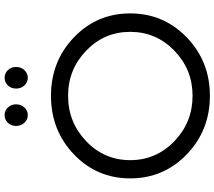

<svg xmlns="http://www.w3.org/2000/svg" viewBox="-70 -878 952 853"><g transform="rotate(-90 406.5 -452.0)"><path d="M407 -702Q560 -702 666.5 -600Q773 -498 773 -350Q773 -202 666.5 -99Q560 4 407 4Q253 4 146.5 -99Q40 -202 40 -350Q40 -498 146.5 -600Q253 -702 407 -702ZM407 -73Q524 -73 607.5 -154Q691 -235 691 -350Q691 -465 607.5 -545.5Q524 -626 407 -626Q289 -626 205 -545.5Q121 -465 121 -350Q121 -235 205 -154Q289 -73 407 -73ZM287 -820Q273 -835 273 -857Q273 -879 287 -893.5Q301 -908 321 -908Q341 -908 355 -893.5Q369 -879 369 -857Q369 -835 355 -820Q341 -805 321 -805Q301 -805 287 -820ZM453 -820Q439 -835 439 -857Q439 -879 453 -893.5Q467 -908 487 -908Q507 -908 521 -893.5Q535 -879 535 -857Q535 -835 521 -820Q507 -805 487 -805Q467 -805 453 -820Z"/></g></svg>

Font: Trueno
Style: Lt
Weight: 300
Designer: Julieta Ulanovsky
Foundry: Julieta Ulanovsky
Version: Version 3.001b